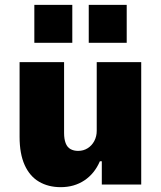

<svg xmlns="http://www.w3.org/2000/svg" viewBox="-20 -763 665 794"><path d="M231 11Q180 11 141.5 -11.5Q103 -34 82 -80.5Q61 -127 61 -197V-506H245V-213Q245 -188 251.5 -171Q258 -154 271.5 -146.5Q285 -139 303 -139Q325 -139 342.5 -150Q360 -161 370 -180Q380 -199 380 -222V-506H564V0H401V-96H393Q371 -45 329 -17Q287 11 231 11ZM347 -586V-743H504V-586ZM122 -586V-743H279V-586Z"/></svg>

Font: Nunito Sans 7pt SemiCondensed Black
Style: Regular
Weight: 900
Width: 4
Designer: Vernon Adams
Foundry: Vernon Adams
Version: Version 3.101;gftools[0.9.27]